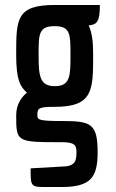

<svg xmlns="http://www.w3.org/2000/svg" viewBox="-20 -564 466 771"><path d="M103 112C103 186 103 187 167 187H227C346 187 372 147 372 47C372 -68 345 -78 230 -78C135 -78 130 -83 130 -101C130 -130 135 -135 200 -135C354 -135 354 -202 354 -344C354 -397 350 -432 336 -462C371 -465 381 -479 381 -544H200C45 -544 45 -487 45 -344C45 -240 62 -216 88 -192C69 -176 45 -148 45 -101C45 7 46 7 230 7C282 7 287 21 287 47C287 83 282 105 226 105ZM200 -218C139 -218 135 -260 135 -344C135 -427 135 -459 200 -459C263 -459 263 -426 263 -344C263 -260 263 -218 200 -218Z"/></svg>

Font: Economica
Style: Bold
Weight: 700
Designer: Vicente Lamonaca
Foundry: Vicente Lamonaca
Version: Version 1.100